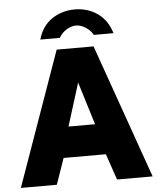

<svg xmlns="http://www.w3.org/2000/svg" viewBox="-62 -1006 863 1058"><g transform="rotate(-5 369.5 -477.0)"><path d="M273 -742H477L739 0H542L493 -144H259L209 0H10ZM448 -314 375 -551 301 -314ZM484 -805Q470 -831 443 -848Q416 -865 391 -865Q364 -865 337.5 -848.5Q311 -832 296 -805H188Q209 -879 264.5 -916.5Q320 -954 391 -954Q462 -954 516.5 -916Q571 -878 593 -805Z"/></g></svg>

Font: Morrison Black
Style: Regular
Weight: 900
Designer: Pablo Impallari, Rodrigo Fuenzalida (Modified by Dan O. Williams)
Version: Version 0.03;June 6, 2019;FontCreator 11.5.0.2425 64-bit; tt